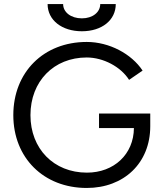

<svg xmlns="http://www.w3.org/2000/svg" viewBox="-20 -920 800 952"><path d="M410 12C594 12 725 -111 725 -294V-357H471V-285H644C643 -155 545 -64 411 -64C246 -64 131 -183 131 -349C131 -517 247 -635 410 -635C492 -635 579 -589 620 -524L687 -570C632 -653 522 -712 410 -712C196 -712 46 -562 46 -349C46 -138 196 12 410 12ZM386 -765C485 -765 554 -820 554 -900H477C477 -859 439 -829 386 -829C332 -829 293 -859 293 -900H216C216 -820 287 -765 386 -765Z"/></svg>

Font: HB Figtree Prototype
Style: Regular
Weight: 400
Designer: Alfredo Marco Pradil
Foundry: Hanken Design Co.®
Version: Version 1.002;Glyphs 3.2 (3228)